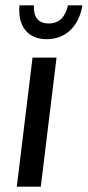

<svg xmlns="http://www.w3.org/2000/svg" viewBox="-20 -700 329 720"><path d="M133 0 192 -484H102L43 0ZM289 -680H235C225 -635 201 -612 163 -612C124 -612 105 -635 107 -680H53C46 -606 81 -553 155 -553C230 -553 277 -606 289 -680Z"/></svg>

Font: Gamestation Display
Style: Italic
Weight: 400
Designer: Jonas Hecksher
Foundry: Jonas Hecksher, Playtypeª, e-types AS
Version: Version 1.003